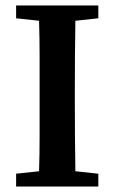

<svg xmlns="http://www.w3.org/2000/svg" viewBox="-20 -683 419 703"><path d="M39 -616V-663H340V-616L256 -607Q255 -545 254.5 -481.5Q254 -418 254 -353V-310Q254 -247 254.5 -183.5Q255 -120 256 -56L340 -47V0H39V-47L123 -56Q125 -118 125 -182Q125 -246 125 -310V-353Q125 -416 125 -479.5Q125 -543 123 -607Z"/></svg>

Font: Source Serif Pro Semibold
Style: Regular
Weight: 600
Designer: Frank Grießhammer
Foundry: Adobe Systems Incorporated
Version: Version 3.000;hotconv 1.0.109;makeotfexe 2.5.65596